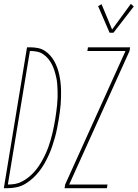

<svg xmlns="http://www.w3.org/2000/svg" viewBox="-45 -982 718 1002"><path d="M527 -811 467 -950 485 -960 540 -828 638 -962 653 -948 547 -811ZM292 0 295 -19 610 -716H411L414 -735H634L631 -716L316 -19H516L513 0ZM-25 0 96 -735H115Q135 -735 154 -731Q173 -727 188.5 -717Q204 -707 216.5 -693Q229 -679 238 -663Q247 -647 253.5 -629Q260 -611 264 -592.5Q268 -574 270.5 -554.5Q273 -535 273.5 -515.5Q274 -496 273.5 -476Q273 -456 271.5 -436Q270 -416 267 -396Q264 -376 261 -356Q257 -333 252.5 -310Q248 -287 241.5 -264Q235 -241 227.5 -218.5Q220 -196 210 -174Q200 -152 188 -130.5Q176 -109 160.5 -89Q145 -69 127 -52.5Q109 -36 87.5 -23Q66 -10 42.5 -5Q19 0 -4 0ZM-4 -19Q15 -19 33 -22Q51 -25 68.5 -34Q86 -43 101.5 -55Q117 -67 130.5 -81.5Q144 -96 155 -112Q166 -128 175.5 -145Q185 -162 193 -179.5Q201 -197 207.5 -215Q214 -233 219 -250.5Q224 -268 228.5 -286.5Q233 -305 236.5 -323Q240 -341 243 -359Q246 -378 248.5 -396.5Q251 -415 253 -434Q255 -453 255.5 -471.5Q256 -490 255.5 -508.5Q255 -527 253.5 -545Q252 -563 248 -580.5Q244 -598 238.5 -615Q233 -632 225 -647.5Q217 -663 206 -676Q195 -689 180.5 -699Q166 -709 148 -712.5Q130 -716 111 -716Z"/></svg>

Font: Iosevka SS04 Th Ex Obl
Style: Regular
Weight: 100
Width: 7
Italic angle: -9°
Monospace: yes
Designer: Belleve Invis
Foundry: Belleve Invis
Version: Version 19.0.0; ttfautohint (v1.8.4)